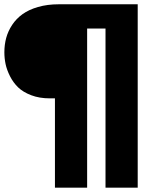

<svg xmlns="http://www.w3.org/2000/svg" viewBox="-28 -762 716 888"><path d="M226.1 -307.1H202.1Q154.3 -307.1 116.5 -321.5Q78.6 -335.9 55.9 -357.9Q33.2 -379.9 18.3 -409.4Q3.4 -439 -2.2 -465.8Q-7.8 -492.7 -7.8 -520Q-7.8 -555.2 0.7 -586.7Q9.3 -618.2 28.3 -647Q47.4 -675.8 76.2 -696.5Q105 -717.3 147.9 -729.7Q190.9 -742.2 244.1 -742.2H608.9V106H460V-629.9H375V106H226.1Z"/></svg>

Font: Montserrat-Arabic ExtraBold
Style: Regular
Weight: 800
Designer: Mohamed Gaber
Foundry: Kief Type Foundry
Version: Version 5.008;PS 005.008;hotconv 1.0.88;makeotf.lib2.5.64775